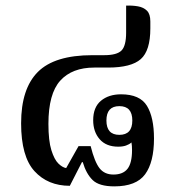

<svg xmlns="http://www.w3.org/2000/svg" viewBox="-20 -652 615 682"><path d="M386 10Q332 10 309 -12.5Q286 -35 274 -76H271L228 8Q150 8 102.5 -44Q55 -96 55 -214Q55 -337 114.5 -396.5Q174 -456 308 -456H350Q395 -456 411.5 -472.5Q428 -489 428 -536V-632Q450 -633 470 -629.5Q490 -626 502 -614Q514 -602 514 -576V-551Q514 -472 480 -442Q446 -412 364 -412H315Q236 -412 194 -365.5Q152 -319 152 -212Q152 -152 162.5 -118.5Q173 -85 187.5 -71Q202 -57 215 -55L259 -133H302Q316 -77 333.5 -54.5Q351 -32 383 -32Q417 -32 433 -52.5Q449 -73 449 -119Q449 -134 447 -146Q439 -139 427.5 -135Q416 -131 400 -131Q357 -131 334 -157.5Q311 -184 311 -225Q311 -271 338.5 -294Q366 -317 410 -317Q477 -317 502 -276Q527 -235 527 -160Q527 -76 495.5 -33Q464 10 386 10ZM404 -173Q450 -173 450 -224Q450 -275 404 -275Q358 -275 358 -224Q358 -173 404 -173Z"/></svg>

Font: Noto Serif Thai SemiCondensed Medium
Style: Regular
Weight: 500
Width: 4
Designer: Monotype Design Team
Foundry: Monotype Imaging Inc.
Version: Version 2.002; ttfautohint (v1.8.4.7-5d5b)